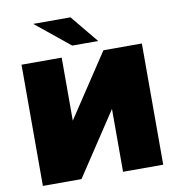

<svg xmlns="http://www.w3.org/2000/svg" viewBox="-97 -1004 1012 1092"><g transform="rotate(-10 409.5 -458.5)"><path d="M62 -700H294V-336L535 -700H757V0H525V-363L285 0H62ZM168 -917H383L515 -757H365Z"/></g></svg>

Font: CMG Sans Black
Style: Regular
Weight: 900
Designer: Julieta Ulanovsky
Foundry: Julieta Ulanovsky
Version: Version 7.200